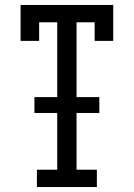

<svg xmlns="http://www.w3.org/2000/svg" viewBox="-20 -755 540 775"><path d="M129 0V-70H211V-299H119V-363H211V-665H138V-590H63V-735H437V-590H362V-665H289V-363H381V-299H289V-70H371V0Z"/></svg>

Font: Iosevka Curly Slab
Style: Regular
Weight: 400
Monospace: yes
Designer: Belleve Invis
Foundry: Belleve Invis
Version: Version 22.1.2; ttfautohint (v1.8.4)